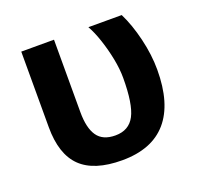

<svg xmlns="http://www.w3.org/2000/svg" viewBox="-100 -637 782 756"><g transform="rotate(-20 291.0 -259.0)"><path d="M541 -278.8Q541 -136.2 477.8 -63.2Q414.6 9.8 290 9.8Q172.9 9.8 117.4 -44.2Q62 -98.1 62 -211.4V-528.3H199.2V-224.6Q199.2 -158.2 222.4 -124.8Q245.6 -91.3 298.3 -91.3Q355 -91.3 379.4 -137.7Q403.8 -184.1 403.8 -294.4Q403.8 -331.1 395.3 -374.5Q386.7 -418 373 -459Q359.4 -500 343.3 -528.3H482.9Q508.3 -477.5 524.7 -409.2Q541 -340.8 541 -278.8Z"/></g></svg>

Font: Arimo
Style: Bold
Weight: 700
Designer: Steve Matteson
Foundry: Monotype Imaging Inc.
Version: Version 1.33